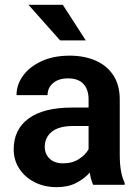

<svg xmlns="http://www.w3.org/2000/svg" viewBox="-20 -770 577 800"><path d="M368.2 0Q358.9 -19 354 -50.8Q332 -25.9 298.1 -8.1Q264.2 9.8 216.3 9.8Q165 9.8 124.5 -10.7Q84 -31.2 60.5 -66.9Q37.1 -102.5 37.1 -147.9Q37.1 -231 99.4 -276.4Q161.6 -321.8 280.3 -321.8H349.1V-356Q349.1 -396 328.1 -419.7Q307.1 -443.4 263.2 -443.4Q224.1 -443.4 201.2 -423.8Q178.2 -404.3 178.2 -373.5H48.8Q48.8 -417.5 76.2 -454.8Q103.5 -492.2 153.3 -515.1Q203.1 -538.1 270.5 -538.1Q330.6 -538.1 377.7 -517.8Q424.8 -497.6 451.9 -456.8Q479 -416 479 -355V-124.5Q479 -48.8 499.5 -8.3V0ZM242.7 -89.4Q281.7 -89.4 309.6 -107.7Q337.4 -126 349.1 -148.4V-245.1H286.6Q225.6 -245.1 196 -221.2Q166.5 -197.3 166.5 -158.2Q166.5 -128.4 186.8 -108.9Q207 -89.4 242.7 -89.4ZM241.7 -750 337.4 -601.6H230.5L98.6 -750Z"/></svg>

Font: Vazirmatn RD UI SemiBold
Style: Regular
Weight: 600
Designer: Saber Rastikerdar
Foundry: Saber Rastikerdar
Version: Version 33.003